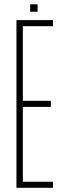

<svg xmlns="http://www.w3.org/2000/svg" viewBox="-20 -896 297 916"><path d="M58.5 0V-800H232.5V-771H89V-415H222.5V-386H89V-29H232.5V0ZM124 -840V-875.5H159.5V-840Z"/></svg>

Font: Big Shoulders Display ExtraLight
Style: Regular
Weight: 250
Designer: Patric King
Foundry: XO Type Co
Version: Version 2.002